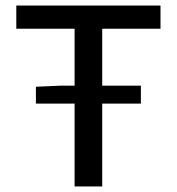

<svg xmlns="http://www.w3.org/2000/svg" viewBox="-20 -675 640 695"><path d="M110 -300V-361L201 -365H250V-571H39V-655H561V-571H350V-365H490V-300H350V0H250V-300Z"/></svg>

Font: SauceCodePro Nerd Font Mono
Style: Regular
Weight: 500
Monospace: yes
Designer: Paul D. Hunt, Teo Tuominen
Foundry: Adobe Systems Incorporated
Version: Version 2.030;PS 1.000;hotconv 16.6.51;makeotf.lib2.5.65220;